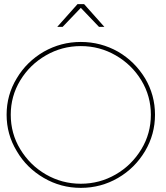

<svg xmlns="http://www.w3.org/2000/svg" viewBox="-20 -906 804 929"><path d="M551 -656C496 -687 436 -703 371 -703C306 -703 247 -687 192 -656C137 -624 93 -581 61 -527C28 -473 12 -414 12 -351C12 -288 28 -229 61 -175C93 -120 137 -77 192 -45C247 -13 306 3 371 3C436 3 496 -13 551 -45C606 -77 649 -120 682 -175C714 -229 730 -288 730 -351C730 -414 714 -473 682 -527C649 -581 606 -624 551 -656ZM202 -638C254 -668 310 -683 371 -683C432 -683 488 -668 540 -638C592 -608 633 -568 664 -517C695 -466 710 -410 710 -351C710 -291 695 -235 664 -184C633 -133 592 -92 540 -62C488 -32 432 -17 371 -17C310 -17 254 -32 202 -62C150 -92 109 -133 78 -184C47 -235 32 -291 32 -351C32 -410 47 -466 78 -517C109 -568 150 -608 202 -638ZM485 -776 387 -886H355L257 -776H283L371 -868L459 -776Z"/></svg>

Font: Argentum Sans Thin
Style: Regular
Weight: 250
Designer: Julieta Ulanovsky
Foundry: Julieta Ulanovsky
Version: Version 5.001;February 15, 2019;FontCreator 11.5.0.2425 64-b